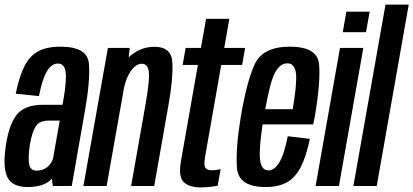

<svg xmlns="http://www.w3.org/2000/svg" viewBox="-27 -805 1789 831"><path d="M201.5 0 197.5 -32Q195.5 -29.5 193 -27Q160.5 4.5 92 4.5Q26 4.5 5 -38.2Q-16 -81 -1.5 -176.5Q12.5 -269 47 -310.2Q81.5 -351.5 159 -351.5H243.5L247.5 -373.5Q262 -456 257 -493Q252 -530 223 -530Q196.5 -530 176.2 -496.5Q156 -463 141.5 -389L41 -399.5Q56 -473 78.5 -517.8Q101 -562.5 138 -582.8Q175 -603 234.5 -603Q352.5 -603 358 -528.2Q363.5 -453.5 341 -327.5L283.5 0ZM204 -127 231.5 -283H184Q143 -283 127.2 -257.5Q111.5 -232 102.5 -180Q94.5 -129.5 98.5 -98Q102.5 -66.5 132 -66.5Q160 -66.5 179.8 -83.5Q199.5 -100.5 204 -127Z M334 0 440 -597.5H534.5L530 -557Q578.5 -602.5 641 -602.5Q716.5 -602.5 719.2 -532.5Q722 -462.5 703.5 -358L640.5 0H540.5L603.5 -357Q621 -457 617.2 -493Q613.5 -529 586.5 -529Q561 -529 538.5 -496.5Q519 -467.5 510 -426L434.5 0Z M840 6Q791.5 6 767.8 -17.2Q744 -40.5 756.5 -109.5L829.5 -524H763.5L776.5 -597.5H842.5L865 -723.5H965.5L943.5 -597.5H1034L1021 -524H930.5L861.5 -131.5Q854 -91 861.5 -79.5Q869 -68 889 -68Q908 -68 928 -73L915 -1Q875.5 6 840 6Z M1123 4.5Q1004.5 4.5 998.5 -79Q992.5 -162.5 1015 -298.5Q1040 -449 1075 -526Q1110 -603 1227.5 -603Q1347 -603 1354 -526.8Q1361 -450.5 1335.5 -301Q1332 -282 1328.5 -266.5H1109.5Q1094 -162 1098 -118.5Q1102.5 -67.5 1135 -67.5Q1160.5 -67.5 1181.8 -102Q1203 -136.5 1218.5 -215.5L1314 -204Q1298 -126 1274 -80.5Q1250 -35 1213.5 -15.2Q1177 4.5 1123 4.5ZM1121 -332.5H1240Q1259 -446.5 1254 -487.5Q1248.5 -531 1216.5 -531Q1184 -531 1161.5 -487Q1142 -448.5 1121 -332.5Z M1339 0 1444.5 -597.5H1545.5L1440 0ZM1472 -754.5H1573L1557 -665.5H1456.5Z M1502.5 0 1641.5 -785H1742L1603.5 0Z"/></svg>

Font: Anybody Condensed Medium
Style: Italic
Weight: 500
Width: 3
Italic angle: -10°
Designer: Tyler Finck
Foundry: Etcetera Type Company
Version: Version 1.010; ttfautohint (v1.8.3) -l 8 -r 50 -G 200 -x 14 